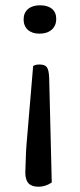

<svg xmlns="http://www.w3.org/2000/svg" viewBox="-20 -545 303 730"><path d="M131.8 -524.9Q161.1 -524.9 177.5 -511.5Q193.8 -498 193.8 -473.1Q193.8 -447.3 176.5 -432.1Q159.2 -417 129.9 -417Q102.1 -417 85.9 -431.6Q69.8 -446.3 69.8 -471.2Q69.8 -496.1 86.4 -510.5Q103 -524.9 131.8 -524.9ZM129.9 -299.8Q150.9 -299.8 158.4 -289.1Q166 -278.3 167 -248L176.8 148.9Q152.3 165 127 165Q100.6 165 88.4 151.9Q76.2 138.7 76.2 110.8Q76.2 100.6 79.1 28.8Q79.6 24.4 80.1 15.1Q80.6 5.9 81.1 1L106 -293.9Q114.7 -299.8 129.9 -299.8Z"/></svg>

Font: Sansita Light
Style: Regular
Weight: 300
Designer: Pablo Cosgaya
Foundry: Omnibus-Type
Version: Version 1.006;hotconv 1.0.109;makeotfexe 2.5.65596